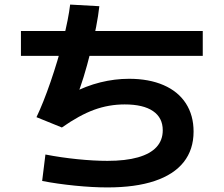

<svg xmlns="http://www.w3.org/2000/svg" viewBox="-20 -792 978 839"><path d="M164.2 -1.3 178.5 -116.8Q246 -103.7 318 -96.4Q390 -89.1 449.6 -89.1Q528.8 -89.1 582.7 -104.4Q636.7 -119.7 663.9 -149.4Q691.2 -179.2 691.2 -222.7Q691.2 -277.5 648.6 -306.6Q606 -335.7 524.8 -335.7Q455.6 -335.7 391.4 -312.3Q327.1 -288.8 250.4 -234.9L139.4 -280Q169 -341.7 200.8 -433.9Q232.6 -526.1 256 -618.2Q279.3 -710.3 286.5 -772L414.1 -764.9Q405.3 -683.9 375.4 -564.4Q345.6 -444.8 314.8 -368.1L293 -383.8Q355.4 -416.4 418.5 -432.1Q481.6 -447.7 543.9 -447.7Q631 -447.7 694.8 -420Q758.6 -392.3 792.3 -340.1Q825.9 -287.8 825.9 -217Q825.9 -138.5 782.8 -83.8Q739.6 -29.2 655.6 -1.1Q571.6 27 449.6 27Q384.6 27 307.1 19.2Q229.5 11.4 164.2 -1.3ZM71.5 -656.4H866V-548H71.5Z"/></svg>

Font: Pretendard JP Variable
Style: Regular
Weight: 400
Designer: Base glyphs from Inter by Rasmus Andersson; Hangul glyphs from Noto Sans CJK(Source Han Sans) by Jang Soo-young and Kang
Foundry: Kil Hyung-jin
Version: Version 1.307;Glyphs 3.2 (3192)